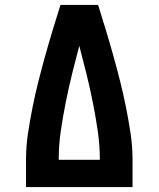

<svg xmlns="http://www.w3.org/2000/svg" viewBox="-20 -755 640 775"><path d="M85 0V-110Q85 -164 93 -217Q101 -270 111.5 -322.5Q122 -375 135 -426.5Q148 -478 162.5 -530Q177 -582 192.5 -633Q208 -684 224 -735H376Q392 -684 407.5 -633Q423 -582 437.5 -530Q452 -478 465 -426.5Q478 -375 488.5 -322.5Q499 -270 507 -217Q515 -164 515 -110V0ZM217 -110H383Q383 -169 374.5 -227Q366 -285 354.5 -342.5Q343 -400 329 -457Q315 -514 300 -570Q285 -514 271 -457Q257 -400 245.5 -342.5Q234 -285 225.5 -227Q217 -169 217 -110Z"/></svg>

Font: Iosevka Curly Slab XBdEx
Style: Regular
Weight: 800
Width: 7
Monospace: yes
Designer: Belleve Invis
Foundry: Belleve Invis
Version: Version 11.0.0; ttfautohint (v1.8.3)